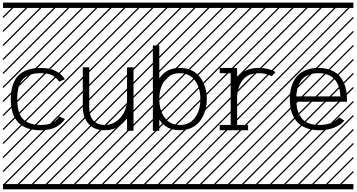

<svg xmlns="http://www.w3.org/2000/svg" viewBox="-23 -990 2698 1453"><path d="M468.3 -391.1 425.3 -371.6Q403.3 -404.3 372.1 -420.2Q340.8 -436 283.2 -436Q240.7 -436 209.2 -425.8Q177.7 -415.5 158.4 -398.7Q139.2 -381.8 127.4 -356Q115.7 -330.1 111.6 -302.7Q107.4 -275.4 107.4 -240.2Q107.4 -205.1 111.6 -177.7Q115.7 -150.4 127.4 -124.5Q139.2 -98.6 158.4 -81.8Q177.7 -64.9 209.2 -54.7Q240.7 -44.4 283.2 -44.4Q340.8 -44.4 372.3 -60.5Q403.8 -76.7 425.8 -108.9L468.8 -89.4Q440.4 -48.3 396.5 -26.4Q352.5 -4.4 283.2 -4.4Q58.6 -4.4 58.6 -240.2Q58.6 -476.1 283.2 -476.1Q352.1 -476.1 396 -454.1Q439.9 -432.1 468.3 -391.1ZM0 402.8H530.3V442.9H0ZM0 -970.2H530.3V-930.2H0ZM526.9 410.6 533.7 417.5 525.4 425.8 518.6 418.9ZM526.9 304.7 533.7 311.5 419.4 425.8 412.6 418.9ZM526.9 198.7 533.7 205.6 313.5 425.8 306.6 418.9ZM526.9 92.3 533.7 99.1 207.5 425.8 200.7 418.9ZM526.9 -13.2 533.7 -6.3 101.6 425.8 94.7 418.9ZM526.9 -119.1 533.7 -112.3 3.4 418 -3.4 411.1ZM526.9 -225.6 533.7 -218.8 3.4 311.5 -3.4 304.7ZM526.9 -331.5 533.7 -324.7 3.4 205.6 -3.4 198.7ZM526.9 -438 533.7 -431.2 3.4 99.1 -3.4 92.3ZM526.9 -543.5 533.7 -536.6 3.4 -6.3 -3.4 -13.2ZM526.9 -649.4 533.7 -642.6 3.4 -112.3 -3.4 -119.1ZM526.9 -755.9 533.7 -749 3.4 -218.8 -3.4 -225.6ZM526.9 -861.8 533.7 -855 3.4 -324.7 -3.4 -331.5ZM516.6 -958 523.4 -951.2 3.4 -431.2 -3.4 -438ZM411.1 -958 418 -951.2 3.4 -536.6 -3.4 -543.5ZM305.2 -958 312 -951.2 3.4 -642.6 -3.4 -649.4ZM198.7 -958 205.6 -951.2 3.4 -749 -3.4 -755.9ZM92.3 -958 99.1 -951.2 3.4 -855 -3.4 -861.8Z M987.3 0H938.5V-97.7Q911.6 -54.7 868.9 -29.5Q826.2 -4.4 770 -4.4Q689 -4.4 646.2 -53.7Q603.5 -103 603.5 -182.1V-480.5H652.3V-182.1Q652.3 -113.8 682.6 -79.1Q712.9 -44.4 770 -44.4Q841.3 -44.4 889.9 -101.8Q938.5 -159.2 938.5 -240.2V-480.5H987.3ZM530.3 402.8H1060.5V442.9H530.3ZM530.3 -970.2H1060.5V-930.2H530.3ZM1057.1 410.6 1064 417.5 1055.7 425.8 1048.8 418.9ZM1057.1 304.7 1064 311.5 949.7 425.8 942.9 418.9ZM1057.1 198.7 1064 205.6 843.8 425.8 836.9 418.9ZM1057.1 92.3 1064 99.1 737.8 425.8 731 418.9ZM1057.1 -13.2 1064 -6.3 631.8 425.8 625 418.9ZM1057.1 -119.1 1064 -112.3 533.7 418 526.9 411.1ZM1057.1 -225.6 1064 -218.8 533.7 311.5 526.9 304.7ZM1057.1 -331.5 1064 -324.7 533.7 205.6 526.9 198.7ZM1057.1 -438 1064 -431.2 533.7 99.1 526.9 92.3ZM1057.1 -543.5 1064 -536.6 533.7 -6.3 526.9 -13.2ZM1057.1 -649.4 1064 -642.6 533.7 -112.3 526.9 -119.1ZM1057.1 -755.9 1064 -749 533.7 -218.8 526.9 -225.6ZM1057.1 -861.8 1064 -855 533.7 -324.7 526.9 -331.5ZM1046.9 -958 1053.7 -951.2 533.7 -431.2 526.9 -438ZM941.4 -958 948.2 -951.2 533.7 -536.6 526.9 -543.5ZM835.4 -958 842.3 -951.2 533.7 -642.6 526.9 -649.4ZM729 -958 735.8 -951.2 533.7 -749 526.9 -755.9ZM622.6 -958 629.4 -951.2 533.7 -855 526.9 -861.8Z M1182.6 0H1133.8V-646H1182.6V-395.5Q1233.4 -476.1 1337.9 -476.1Q1390.1 -476.1 1430.7 -455.6Q1471.2 -435.1 1494.9 -400.6Q1518.6 -366.2 1530.3 -325.4Q1542 -284.7 1542 -240.2Q1542 -195.8 1530.3 -155Q1518.6 -114.3 1494.9 -79.8Q1471.2 -45.4 1430.7 -24.9Q1390.1 -4.4 1337.9 -4.4Q1233.4 -4.4 1182.6 -85ZM1223.4 -380.9Q1182.6 -325.7 1182.6 -240.2Q1182.6 -154.8 1223.4 -99.6Q1264.2 -44.4 1337.9 -44.4Q1411.6 -44.4 1452.4 -99.6Q1493.2 -154.8 1493.2 -240.2Q1493.2 -325.7 1452.4 -380.9Q1411.6 -436 1337.9 -436Q1264.2 -436 1223.4 -380.9ZM1060.5 402.8H1590.8V442.9H1060.5ZM1060.5 -970.2H1590.8V-930.2H1060.5ZM1587.4 410.6 1594.2 417.5 1585.9 425.8 1579.1 418.9ZM1587.4 304.7 1594.2 311.5 1480 425.8 1473.1 418.9ZM1587.4 198.7 1594.2 205.6 1374 425.8 1367.2 418.9ZM1587.4 92.3 1594.2 99.1 1268.1 425.8 1261.2 418.9ZM1587.4 -13.2 1594.2 -6.3 1162.1 425.8 1155.3 418.9ZM1587.4 -119.1 1594.2 -112.3 1064 418 1057.1 411.1ZM1587.4 -225.6 1594.2 -218.8 1064 311.5 1057.1 304.7ZM1587.4 -331.5 1594.2 -324.7 1064 205.6 1057.1 198.7ZM1587.4 -438 1594.2 -431.2 1064 99.1 1057.1 92.3ZM1587.4 -543.5 1594.2 -536.6 1064 -6.3 1057.1 -13.2ZM1587.4 -649.4 1594.2 -642.6 1064 -112.3 1057.1 -119.1ZM1587.4 -755.9 1594.2 -749 1064 -218.8 1057.1 -225.6ZM1587.4 -861.8 1594.2 -855 1064 -324.7 1057.1 -331.5ZM1577.1 -958 1584 -951.2 1064 -431.2 1057.1 -438ZM1471.7 -958 1478.5 -951.2 1064 -536.6 1057.1 -543.5ZM1365.7 -958 1372.6 -951.2 1064 -642.6 1057.1 -649.4ZM1259.3 -958 1266.1 -951.2 1064 -749 1057.1 -755.9ZM1152.8 -958 1159.7 -951.2 1064 -855 1057.1 -861.8Z M1639.6 -4.4V-44.4H1722.7V-435.5L1639.6 -436V-476.1L1747.1 -475.6H1771.5Q1771.5 -475.6 1771.5 -396.5Q1823.7 -476.1 1934.6 -476.1Q2009.8 -476.1 2062.5 -444.3L2033.2 -412.1Q1995.1 -436 1934.6 -436Q1857.4 -436 1816.7 -387.5Q1775.9 -338.9 1771.5 -258.8V-44.4H1854.5V-4.4ZM1590.8 402.8H2121.1V442.9H1590.8ZM1590.8 -970.2H2121.1V-930.2H1590.8ZM2117.7 410.6 2124.5 417.5 2116.2 425.8 2109.4 418.9ZM2117.7 304.7 2124.5 311.5 2010.3 425.8 2003.4 418.9ZM2117.7 198.7 2124.5 205.6 1904.3 425.8 1897.5 418.9ZM2117.7 92.3 2124.5 99.1 1798.3 425.8 1791.5 418.9ZM2117.7 -13.2 2124.5 -6.3 1692.4 425.8 1685.5 418.9ZM2117.7 -119.1 2124.5 -112.3 1594.2 418 1587.4 411.1ZM2117.7 -225.6 2124.5 -218.8 1594.2 311.5 1587.4 304.7ZM2117.7 -331.5 2124.5 -324.7 1594.2 205.6 1587.4 198.7ZM2117.7 -438 2124.5 -431.2 1594.2 99.1 1587.4 92.3ZM2117.7 -543.5 2124.5 -536.6 1594.2 -6.3 1587.4 -13.2ZM2117.7 -649.4 2124.5 -642.6 1594.2 -112.3 1587.4 -119.1ZM2117.7 -755.9 2124.5 -749 1594.2 -218.8 1587.4 -225.6ZM2117.7 -861.8 2124.5 -855 1594.2 -324.7 1587.4 -331.5ZM2107.4 -958 2114.3 -951.2 1594.2 -431.2 1587.4 -438ZM2002 -958 2008.8 -951.2 1594.2 -536.6 1587.4 -543.5ZM1896 -958 1902.8 -951.2 1594.2 -642.6 1587.4 -649.4ZM1789.6 -958 1796.4 -951.2 1594.2 -749 1587.4 -755.9ZM1683.1 -958 1689.9 -951.2 1594.2 -855 1587.4 -861.8Z M2219.2 -260.3H2553.2Q2543.9 -436 2386.2 -436Q2228.5 -436 2219.2 -260.3ZM2219.2 -220.2Q2221.2 -180.7 2231 -150.1Q2240.7 -119.6 2260.3 -95Q2279.8 -70.3 2313.2 -57.4Q2346.7 -44.4 2393.1 -44.4Q2491.2 -44.4 2544.4 -101.1L2583.5 -76.7Q2516.1 -4.4 2393.1 -4.4Q2342.3 -4.4 2302.5 -18.3Q2262.7 -32.2 2238.3 -54.4Q2213.9 -76.7 2198 -108.2Q2182.1 -139.6 2176 -171.9Q2169.9 -204.1 2169.9 -240.2Q2169.9 -276.4 2176 -308.6Q2182.1 -340.8 2197.5 -372.1Q2212.9 -403.3 2236.8 -425.8Q2260.7 -448.2 2299.1 -462.2Q2337.4 -476.1 2386.2 -476.1Q2435.1 -476.1 2473.4 -462.2Q2511.7 -448.2 2535.6 -425.8Q2559.6 -403.3 2575 -372.1Q2590.3 -340.8 2596.4 -308.6Q2602.5 -276.4 2602.5 -240.2V-220.2ZM2121.1 402.8H2651.4V442.9H2121.1ZM2121.1 -970.2H2651.4V-930.2H2121.1ZM2647.9 410.6 2654.8 417.5 2646.5 425.8 2639.6 418.9ZM2647.9 304.7 2654.8 311.5 2540.5 425.8 2533.7 418.9ZM2647.9 198.7 2654.8 205.6 2434.6 425.8 2427.7 418.9ZM2647.9 92.3 2654.8 99.1 2328.6 425.8 2321.8 418.9ZM2647.9 -13.2 2654.8 -6.3 2222.7 425.8 2215.8 418.9ZM2647.9 -119.1 2654.8 -112.3 2124.5 418 2117.7 411.1ZM2647.9 -225.6 2654.8 -218.8 2124.5 311.5 2117.7 304.7ZM2647.9 -331.5 2654.8 -324.7 2124.5 205.6 2117.7 198.7ZM2647.9 -438 2654.8 -431.2 2124.5 99.1 2117.7 92.3ZM2647.9 -543.5 2654.8 -536.6 2124.5 -6.3 2117.7 -13.2ZM2647.9 -649.4 2654.8 -642.6 2124.5 -112.3 2117.7 -119.1ZM2647.9 -755.9 2654.8 -749 2124.5 -218.8 2117.7 -225.6ZM2647.9 -861.8 2654.8 -855 2124.5 -324.7 2117.7 -331.5ZM2637.7 -958 2644.5 -951.2 2124.5 -431.2 2117.7 -438ZM2532.2 -958 2539.1 -951.2 2124.5 -536.6 2117.7 -543.5ZM2426.3 -958 2433.1 -951.2 2124.5 -642.6 2117.7 -649.4ZM2319.8 -958 2326.7 -951.2 2124.5 -749 2117.7 -755.9ZM2213.4 -958 2220.2 -951.2 2124.5 -855 2117.7 -861.8Z"/></svg>

Font: AzarMehrMSRS3
Style: Regular
Weight: 1
Designer: Amin Abedi
Version: Version 1.00